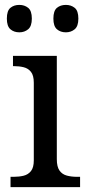

<svg xmlns="http://www.w3.org/2000/svg" viewBox="-20 -764 360 784"><path d="M23 0V-42H36Q58 -42 76.5 -46.5Q95 -51 106.5 -65.5Q118 -80 118 -109V-426Q118 -456 106.5 -470.5Q95 -485 76.5 -489.5Q58 -494 36 -494H33V-536H212V-114Q212 -83 223 -67.5Q234 -52 253 -47Q272 -42 294 -42H307V0ZM249 -632Q227 -632 212.5 -644.5Q198 -657 198 -688Q198 -720 212.5 -732Q227 -744 249 -744Q270 -744 285 -732Q300 -720 300 -688Q300 -657 285 -644.5Q270 -632 249 -632ZM59 -632Q37 -632 22.5 -644.5Q8 -657 8 -688Q8 -720 22.5 -732Q37 -744 59 -744Q80 -744 95 -732Q110 -720 110 -688Q110 -657 95 -644.5Q80 -632 59 -632Z"/></svg>

Font: Noto Serif Kannada
Style: Regular
Weight: 400
Designer: Universal Thirst, Indian Type Foundry and the Monotype Design Team
Foundry: Monotype Imaging Inc.
Version: Version 2.003